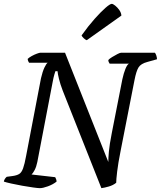

<svg xmlns="http://www.w3.org/2000/svg" viewBox="-31 -978 836 998"><path d="M176 0Q167 0 141.5 -3.5Q116 -7 85 -12.5Q54 -18 27.5 -24Q1 -30 -11 -34Q-10 -42 -5 -49Q0 -56 4 -59L34 -63Q56 -66 68.5 -73.5Q81 -81 89 -103Q97 -125 105 -169L182 -571Q190 -606 200 -627Q210 -648 217 -652H120Q118 -655 115.5 -660.5Q113 -666 113 -672Q120 -679 133.5 -686.5Q147 -694 160.5 -699Q174 -704 179 -704H307L532 -136Q532 -156 535 -190.5Q538 -225 550 -286L605 -566Q612 -598 621 -620Q630 -642 639 -647H539Q538 -649 535 -654Q532 -659 532 -666Q538 -673 552 -681.5Q566 -690 579.5 -697Q593 -704 599 -704H774Q778 -700 781.5 -689.5Q785 -679 785 -670L735 -656Q701 -647 689 -627.5Q677 -608 668 -561L596 -194Q583 -129 578 -86.5Q573 -44 573 -28Q557 -15 534.5 -8.5Q512 -2 496 0L295 -507Q282 -541 275.5 -568Q269 -595 268 -608H257Q256 -605 251.5 -590.5Q247 -576 242 -548L163 -136Q158 -111 149 -94Q140 -77 133 -71L256 -57Q258 -53 260.5 -47Q263 -41 263 -34Q244 -19 218 -9.5Q192 0 176 0ZM420 -769Q413 -771 404 -779.5Q395 -788 393 -794Q428 -843 460.5 -879.5Q493 -916 517 -937Q541 -958 550 -958Q556 -958 567.5 -949Q579 -940 589 -926Q599 -912 600 -897Z"/></svg>

Font: Texturina 72pt 72pt Medium
Style: Italic
Weight: 500
Italic angle: -11°
Designer: Guillermo Torres Carreño
Foundry: Omnibus-Type
Version: Version 1.002; ttfautohint (v1.8.3)